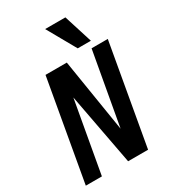

<svg xmlns="http://www.w3.org/2000/svg" viewBox="-230 -1087 1063 1199"><g transform="rotate(-30 301.0 -487.0)"><path d="M153.5 -725H307L376 -295.5L391.5 -199.5L485.5 -725H602.5L474.5 0H330.5L233.5 -516L141.5 0H25.5ZM294.5 -974H440.5L505.5 -768H410.5Z"/></g></svg>

Font: JuliaMono SemiBoldItalic
Style: Regular
Weight: 600
Italic angle: -9°
Monospace: yes
Designer: cormullion
Foundry: corm
Version: Version 0.049; ttfautohint (v1.8.4)